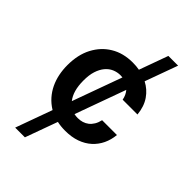

<svg xmlns="http://www.w3.org/2000/svg" viewBox="-273 -824 1125 1125"><g transform="rotate(45 289.5 -261.0)"><path d="M165.8 204.5H85.2L167.6 -23.1Q134.9 -43 111.3 -69.8Q87.7 -96.6 72.4 -128.6Q57.2 -160.5 49.9 -196.4Q42.6 -232.2 42.6 -270.6Q42.6 -357.6 75.6 -420.1Q108.7 -482.6 165.1 -516.7Q223.4 -552.6 303.3 -552.6Q332.7 -552.6 358 -547.9L422.9 -727.3H503.6L429.7 -523.8Q474.1 -501.1 502.8 -459.5Q531.6 -418 537.6 -356.5H414.8Q409.1 -388.8 389.2 -412.3L275.2 -97.3Q289.4 -94.1 305 -94.1Q324.2 -94.1 341.8 -99.4Q359.4 -104.8 373.8 -115.9Q388.1 -127.1 398.8 -144.7Q409.4 -162.3 414.8 -186.4H537.6Q533.7 -144.2 516.7 -108.1Q499.6 -72.1 470.3 -45.5Q441.1 -18.8 399.3 -3.9Q357.6 11 304 10.7Q268.8 10.7 238.6 3.9ZM210.2 -139.9 321.7 -447.8Q313.6 -448.9 305 -448.9Q278.4 -448.9 254.4 -438.6Q230.5 -428.3 212.2 -406.6Q193.9 -384.9 183.2 -351.7Q172.6 -318.5 172.9 -272.7Q172.9 -187.1 210.2 -139.9Z"/></g></svg>

Font: Linik Sans SemiBold
Style: Regular
Weight: 600
Designer: Fonts by Rasmus Andersson / Changes by Cristiano Sobral with parts from Marc Monis
Foundry: rsms
Version: Version 3.020; ttfautohint (v1.6)